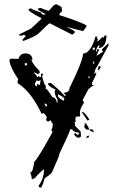

<svg xmlns="http://www.w3.org/2000/svg" viewBox="-20 -857 547 890"><path d="M168.9 12.7Q159.2 12.7 159.2 3.9Q183.6 -30.3 183.6 -67.4V-73.2Q163.1 -56.6 141.6 -32.2Q137.7 -29.3 134.3 -27.8Q130.9 -26.4 127.9 -25.4Q127 -40 120.1 -57.6Q132.8 -58.6 138.7 -106.4Q162.1 -131.8 223.6 -245.1L217.8 -253.9Q224.6 -267.6 224.6 -279.3V-282.2L213.9 -299.8L205.1 -293.9H203.1Q195.3 -293.9 194.3 -302.7V-308.6Q194.3 -311.5 198.2 -312.5Q187.5 -332 177.7 -334Q177.7 -329.1 173.8 -328.1Q123 -434.6 61.5 -471.7V-475.6Q61.5 -484.4 64.5 -490.2Q31.2 -537.1 23.4 -575.2Q24.4 -585 32.2 -585L65.4 -584Q73.2 -609.4 98.6 -609.4Q127 -609.4 130.9 -581.1L126 -580.1Q127.9 -563.5 163.1 -528.3L164.1 -518.6L155.3 -513.7L140.6 -521.5L136.7 -520.5Q151.4 -506.8 152.3 -499Q156.2 -499 156.2 -502V-503.9L166 -500L170.9 -501L169.9 -514.6L178.7 -515.6V-508.8Q178.7 -505.9 174.8 -505.9Q183.6 -465.8 193.4 -456.1L190.4 -446.3Q199.2 -446.3 221.7 -408.2Q241.2 -402.3 243.2 -381.8H247.1L246.1 -396.5Q235.4 -412.1 233.4 -432.6L237.3 -441.4Q202.1 -458 202.1 -470.7L215.8 -472.7Q276.4 -421.9 277.3 -413.1L286.1 -414.1Q276.4 -424.8 275.4 -426.8Q301.8 -429.7 301.8 -446.3V-448.2Q363.3 -572.3 365.2 -608.4Q401.4 -611.3 422.9 -688.5H427.7Q427.7 -686.5 434.6 -670.9Q429.7 -669.9 429.7 -666H434.6L456.1 -686.5Q456.1 -682.6 459 -682.6H460.9Q461.9 -692.4 469.7 -692.4L473.6 -693.4Q472.7 -636.7 437.5 -633.8Q441.4 -643.6 441.4 -648.4Q431.6 -645.5 424.8 -623V-618.2L429.7 -619.1L428.7 -627.9L438.5 -628.9V-624L426.8 -599.6L431.6 -600.6L458 -617.2L452.1 -626Q452.1 -629.9 482.4 -656.2L483.4 -647.5L427.7 -543.9Q422.9 -543.9 417 -514.6L420.9 -515.6Q420.9 -520.5 425.8 -520.5V-511.7L406.2 -472.7L407.2 -462.9L417 -463.9Q386.7 -444.3 386.7 -437.5L363.3 -393.6Q367.2 -386.7 369.1 -379.9Q350.6 -354.5 350.6 -335.9L351.6 -317.4L333 -316.4L329.1 -306.6L331.1 -292H326.2L328.1 -273.4L353.5 -248L355.5 -227.5Q355.5 -218.8 341.8 -218.8Q334 -218.8 322.3 -235.4L331.1 -241.2Q333 -232.4 340.8 -232.4L345.7 -233.4L344.7 -242.2Q316.4 -246.1 315.4 -257.8H305.7Q299.8 -236.3 255.9 -145.5Q255.9 -135.7 222.7 -62.5Q222.7 -53.7 187.5 -31.2Q174.8 11.7 168.9 12.7ZM410.2 -626 419.9 -627 418.9 -636.7 409.2 -635.7ZM95.7 -553.7 105.5 -554.7 104.5 -564.5 94.7 -563.5ZM417 -561.5 416 -571.3 411.1 -570.3 412.1 -561.5ZM433.6 -530.3V-535.2Q436.5 -543 436.5 -547.9V-549.8L445.3 -550.8L446.3 -544.9Q446.3 -538.1 433.6 -530.3ZM151.4 -457 150.4 -465.8 155.3 -466.8 165 -462.9 168 -486.3 159.2 -481.4 149.4 -484.4Q149.4 -482.4 141.6 -469.7Q141.6 -457 150.4 -457ZM395.5 -494.1 394.5 -503.9 389.6 -502.9 390.6 -494.1ZM274.4 -389.6 278.3 -399.4Q278.3 -406.2 249 -419.9V-410.2Q250 -404.3 274.4 -389.6ZM197.3 -363.3 198.2 -366.2Q196.3 -377 187.5 -377V-372.1Q190.4 -363.3 197.3 -363.3ZM385.7 -297.9 359.4 -336.9 363.3 -337.9Q372.1 -336.9 394.5 -302.7ZM384.8 -255.9Q377.9 -255.9 370.1 -268.6Q373 -274.4 373 -283.2V-287.1Q380.9 -287.1 394.5 -256.8ZM415 -244.1Q395.5 -250 394.5 -256.8L404.3 -257.8Q413.1 -256.8 415 -244.1ZM379.9 -217.8Q380.9 -227.5 388.7 -227.5L392.6 -228.5V-226.6Q392.6 -218.8 384.8 -218.8ZM87.9 -667 83 -671.9 100.6 -691.4Q92.8 -691.4 91.8 -696.3Q87.9 -694.3 84.5 -692.9Q81.1 -691.4 79.1 -691.4Q68.4 -691.4 67.4 -695.3Q67.4 -697.3 124 -724.6L170.9 -768.6V-773.4Q113.3 -802.7 111.3 -812.5Q121.1 -819.3 123 -819.3Q123 -814.5 170.9 -798.8Q171.9 -789.1 182.6 -789.1Q187.5 -789.1 192.4 -791L157.2 -810.5L156.2 -814.5Q156.2 -819.3 168 -820.3Q201.2 -806.6 206.1 -806.6Q229.5 -835 235.4 -835.9L243.2 -836.9L265.6 -824.2L267.6 -804.7Q254.9 -794.9 254.9 -788.1V-787.1Q341.8 -759.8 379.9 -740.2L380.9 -734.4Q367.2 -712.9 363.3 -712.9Q291 -732.4 287.1 -732.4Q327.1 -714.8 327.1 -710Q327.1 -704.1 316.4 -697.3H312.5L210.9 -749Q204.1 -748 160.2 -703.1Q143.6 -687.5 87.9 -667Z"/></svg>

Font: Blackcraft
Style: Regular
Weight: 400
Designer: GGBotNet
Foundry: GGBotNet
Version: 1.00